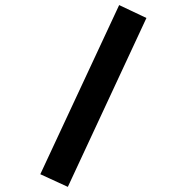

<svg xmlns="http://www.w3.org/2000/svg" viewBox="-20 -769 711 756"><path d="M556.6 -698.2 247.1 -33.2 138.7 -83 449.2 -749Z"/></svg>

Font: Revalia
Style: Regular
Weight: 400
Designer: Johan Kallas, Mihkel Virkus
Foundry: Johan Kallas, Mihkel Virkus
Version: Version 1.001